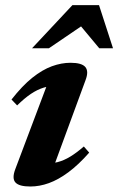

<svg xmlns="http://www.w3.org/2000/svg" viewBox="-20 -700 452 734"><path d="M38.5 -53.5 169.5 -401 198 -371.5Q171.5 -372.5 147 -365Q122.5 -357.5 98 -341Q73.5 -324.5 45.5 -297L24 -319.5Q65 -372 103.5 -402.8Q142 -433.5 178.5 -446.8Q215 -460 249.5 -460Q292.5 -460 306.2 -443.8Q320 -427.5 307 -393.5L176 -37.5L148.5 -75Q175.5 -74 200 -80.2Q224.5 -86.5 249 -101.5Q273.5 -116.5 300.5 -140L321 -116.5Q280 -70 241.5 -41.5Q203 -13 167 0Q131 13 96 13Q53 13 39 -2.5Q25 -18 38.5 -53.5ZM102.5 -515.5 257 -680.5H358.5L412 -515.5H359.5L274.5 -617.5H317L167 -515.5Z"/></svg>

Font: Newsreader 16pt 16pt
Style: Bold Italic
Weight: 700
Italic angle: -17°
Version: Version 1.003